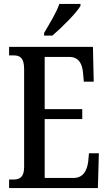

<svg xmlns="http://www.w3.org/2000/svg" viewBox="-20 -951 549 971"><path d="M203 -784V-771H245C294 -813 367 -886 387 -921V-931H280C265 -886 231 -833 203 -784ZM26 0H475L480 -176H430L426 -133C420 -89 401 -51 352 -51H206V-349H396V-399H206V-663H332C379 -663 397 -626 400 -581L404 -538H454L450 -714H26V-671H47C78 -671 102 -662 102 -602V-107C102 -56 81 -43 47 -43H26Z"/></svg>

Font: Noto Serif Ethiopic ExtraCondensed Medium
Style: Regular
Weight: 500
Width: 2
Designer: Monotype Design Team
Foundry: Monotype Imaging Inc.
Version: Version 2.102